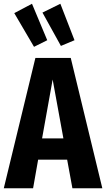

<svg xmlns="http://www.w3.org/2000/svg" viewBox="-29 -1001 564 1021"><path d="M222.2 -787.1 151.9 -752 46.9 -931.2 141.1 -981ZM367.2 -787.1 294.9 -756.8 196.8 -934.1 292 -981ZM356 0 328.1 -151.9H173.8L147 0H-8.8L159.2 -692.9H347.2L515.1 0ZM194.8 -265.1H308.1L251 -578.1Z"/></svg>

Font: Fira Sans Compressed
Style: Bold
Weight: 700
Width: 1
Designer: Carrois Corporate & Edenspiekermann AG
Foundry: Carrois Corporate GbR & Edenspiekermann AG
Version: Version 4.203;PS 004.203;hotconv 1.0.88;makeotf.lib2.5.64775